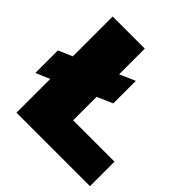

<svg xmlns="http://www.w3.org/2000/svg" viewBox="-184 -777 909 909"><g transform="rotate(45 271.0 -322.0)"><path d="M60 0V-226L-10 -196V-347L60 -377V-644H275V-472L353 -506V-355L275 -321V-164H552V0Z"/></g></svg>

Font: Kanit ExtraBold
Style: Regular
Weight: 800
Designer: Katatrad Team
Foundry: CadsonDemak
Version: Version 2.000; ttfautohint (v1.8.3)